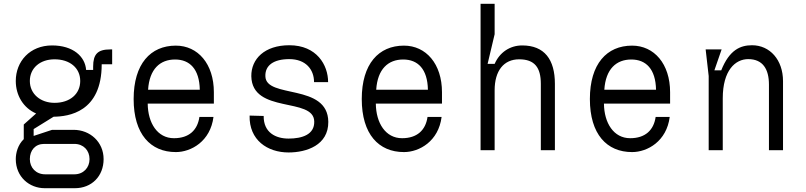

<svg xmlns="http://www.w3.org/2000/svg" viewBox="-20 -790 4240 1010"><path d="M267 -249C194 -249 137 -295 137 -364C137 -433 192 -478 267 -478C347 -478 402 -433 402 -364C402 -295 347 -249 267 -249ZM215 200H374C462 200 525 137 525 47C525 -43 454 -107 367 -107H254L157 -75V-111L262 -176C340 -177 515 -199 515 -452H570V-530H559C494 -530 470 -505 470 -440V-422H433C428 -493 364 -551 254 -551C137 -551 63 -467 63 -364C63 -288 103 -222 170 -193L105 -135V-58C74 -28 63 14 63 47C63 141 135 200 215 200ZM137 47C137 0 166 -33 212 -33H371C419 -33 451 1 451 47C451 92 419 127 371 127H218C169 127 137 92 137 47Z M905 10C986 10 1087 -47 1103 -175H1029C1019 -105 974 -63 895 -63C808 -63 758 -143 757 -245H1105V-305C1105 -454 1021 -550 905 -550C772 -550 683 -454 683 -269C683 -84 772 10 905 10ZM1031 -318H759C766 -427 822 -477 901 -477C978 -477 1029 -427 1031 -318Z M1367 -180 1293 -182C1290 -53 1387 12 1498 12C1592 12 1708 -26 1707 -149C1705 -354 1378 -269 1376 -389C1374 -446 1419 -479 1502 -479C1588 -479 1632 -425 1632 -358H1706C1706 -448 1646 -552 1502 -552C1372 -552 1301 -480 1302 -389C1306 -189 1631 -281 1633 -151C1635 -82 1569 -61 1498 -61C1431 -61 1366 -92 1367 -180Z M2105 10C2186 10 2287 -47 2303 -175H2229C2219 -105 2174 -63 2095 -63C2008 -63 1958 -143 1957 -245H2305V-305C2305 -454 2221 -550 2105 -550C1972 -550 1883 -454 1883 -269C1883 -84 1972 10 2105 10ZM2231 -318H1959C1966 -427 2022 -477 2101 -477C2178 -477 2229 -427 2231 -318Z M2508 -770V0H2582V-315C2582 -418 2630 -478 2711 -478C2793 -478 2825 -434 2825 -349V0H2899V-349C2899 -477 2844 -551 2727 -551C2662 -551 2608 -514 2582 -454H2545L2582 -610V-770Z M3305 10C3386 10 3487 -47 3503 -175H3429C3419 -105 3374 -63 3295 -63C3208 -63 3158 -143 3157 -245H3505V-305C3505 -454 3421 -550 3305 -550C3172 -550 3083 -454 3083 -269C3083 -84 3172 10 3305 10ZM3431 -318H3159C3166 -427 3222 -477 3301 -477C3378 -477 3429 -427 3431 -318Z M3692 -530 3708 -390V0H3782V-273C3782 -420 3848 -479 3916 -479C3993 -479 4025 -426 4025 -345V0H4099V-363C4099 -475 4030 -552 3936 -552C3875 -552 3817 -528 3774 -420H3738L3776 -530Z"/></svg>

Font: Fliege Mono Light
Style: Regular
Weight: 300
Version: Version 0.020;Glyphs 3.3 (3306)